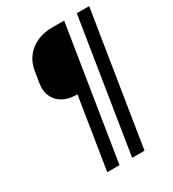

<svg xmlns="http://www.w3.org/2000/svg" viewBox="-215 -846 1029 1143"><g transform="rotate(-30 300.0 -275.0)"><path d="M180 180 258 -310Q172 -310 127.5 -357Q83 -404 95 -480L108 -560Q116 -611 145.5 -649.5Q175 -688 221.5 -709Q268 -730 325 -730H409L264 180ZM351 180 496 -730H581L436 180Z"/></g></svg>

Font: JetBrains Mono NL Medium
Style: Italic
Weight: 500
Italic angle: -9°
Monospace: yes
Designer: Philipp Nurullin, Konstantin Bulenkov
Foundry: JetBrains
Version: Version 2.305; ttfautohint (v1.8.4.7-5d5b)